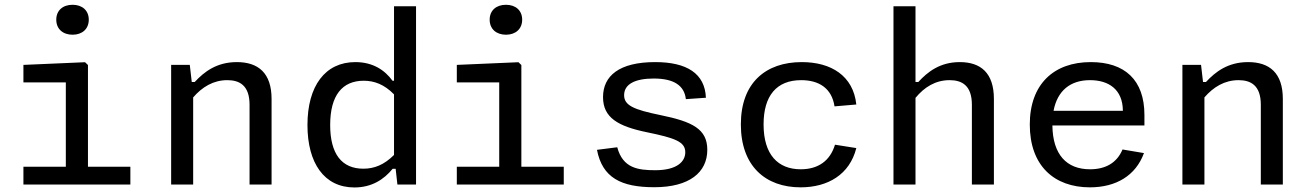

<svg xmlns="http://www.w3.org/2000/svg" viewBox="-20 -792 5620 824"><path d="M80.5 0H539.5V-76.5H357.5V-513L345 -525L80.5 -513.5V-438.5H262.5V-76.5H80.5ZM291.5 -643C332.5 -643 361 -667.5 361 -707.5C361 -747.5 332.5 -771.5 291.5 -771.5C250 -771.5 221.5 -747.5 221.5 -707.5C221.5 -667.5 250 -643 291.5 -643Z M1145.5 0V-367.5C1145.5 -479 1088 -525.5 996.5 -525.5C909.5 -525.5 856 -483.5 815.5 -440H803L794.5 -513.5H714.5V0H809V-374C847.5 -418.5 895.5 -448 955.5 -448C1007.5 -448 1051 -426 1051 -342.5V0Z M1299.5 -255.5C1299.5 -92.5 1371 12.5 1501 12.5C1575.5 12.5 1628 -22 1665 -67.5H1678L1685.5 0H1765.5V-765H1671V-445.5H1664.5C1631.5 -491 1580.5 -525.5 1505 -525.5C1375.5 -525.5 1299.5 -423 1299.5 -255.5ZM1397 -255.5C1397 -383.5 1449.5 -445.5 1541 -445.5C1586 -445.5 1629 -430 1671 -387V-127C1628 -84 1585.5 -68 1539.5 -68C1446.5 -68 1397 -131.5 1397 -255.5Z M1940.5 0H2399.5V-76.5H2217.5V-513L2205 -525L1940.5 -513.5V-438.5H2122.5V-76.5H1940.5ZM2151.5 -643C2192.5 -643 2221 -667.5 2221 -707.5C2221 -747.5 2192.5 -771.5 2151.5 -771.5C2110 -771.5 2081.5 -747.5 2081.5 -707.5C2081.5 -667.5 2110 -643 2151.5 -643Z M2792 -525.5C2637.5 -525.5 2568 -466.5 2568 -375C2568 -287 2632.5 -250 2756 -224.5C2878 -199.5 2921 -183.5 2921 -138.5C2921 -98 2884.5 -61.5 2792.5 -61.5C2718.5 -61.5 2653 -70 2629 -160L2542 -149C2565 -29 2646 11.5 2788 11.5C2939 11.5 3015.5 -52.5 3015.5 -149C3015.5 -238.5 2951.5 -270 2814.5 -298C2700 -321.5 2658.5 -339.5 2658.5 -383.5C2658.5 -432 2707.5 -455 2785.5 -455C2872 -455 2917 -425 2923.5 -366.5L3009.5 -372.5C3005.5 -476.5 2927.5 -525.5 2792 -525.5Z M3655 -156.5 3563.5 -171C3542.5 -101.5 3491 -65.5 3416.5 -65.5C3319 -65.5 3257 -128 3257 -258C3257 -381 3312.5 -448 3418.5 -448C3493.5 -448 3549.5 -414.5 3561.5 -335.5L3655 -343.5C3642 -467 3546.5 -525.5 3421 -525.5C3266.5 -525.5 3159.5 -437 3159.5 -258C3159.5 -80 3264.5 12 3416 12C3533 12 3626.5 -43 3655 -156.5Z M3909 0V-372C3947 -418 3994.5 -448 4055.5 -448C4107.5 -448 4151 -426 4151 -342.5V0H4245.5V-367.5C4245.5 -479 4189 -525.5 4099 -525.5C4014 -525.5 3961 -483.5 3921 -440H3909V-765H3814.5V0Z M4399.5 -257.5C4399.5 -81 4504 12 4657.5 12C4770.5 12 4854.5 -39 4889.5 -135L4797.5 -150.5C4773 -92 4723.5 -65.5 4658 -65.5C4557.5 -65.5 4498 -128.5 4496.5 -253.5H4891.5V-298.5C4891.5 -449.5 4806.5 -525.5 4661 -525.5C4503 -525.5 4399.5 -431 4399.5 -257.5ZM4501.5 -316.5C4518 -403.5 4574 -448 4658 -448C4738.5 -448 4798.5 -408 4799 -316.5Z M5485.5 0V-367.5C5485.5 -479 5428 -525.5 5336.5 -525.5C5249.5 -525.5 5196 -483.5 5155.5 -440H5143L5134.5 -513.5H5054.5V0H5149V-374C5187.5 -418.5 5235.5 -448 5295.5 -448C5347.5 -448 5391 -426 5391 -342.5V0Z"/></svg>

Font: Monaspace Neon
Style: Regular
Weight: 400
Designer: Riley Cran & the Lettermatic Team
Foundry: Lettermatic
Version: Version 1.200 (Monaspace Neon)